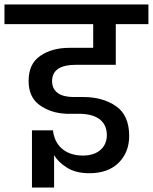

<svg xmlns="http://www.w3.org/2000/svg" viewBox="-52 -760 684 859"><path d="M365 -652V-546H259C206 -546 163 -534 128 -510C93 -486 76 -449 76 -398C76 -350 92 -314 125 -290C158 -266 198 -253 245 -251H301C374 -251 426 -223 426 -155C426 -103 388 -64 319 -64C240 -64 192 -109 185 -177H91V79H190V-66C201 -47 219 -28 246 -11C272 6 306 15 348 15C404 15 448 -1 479 -32C510 -63 526 -103 526 -152C526 -213 506 -258 467 -285C428 -312 379 -326 320 -326H276C220 -326 181 -348 181 -397C181 -452 227 -470 287 -470H466V-652H612V-740H-32V-652Z"/></svg>

Font: Poppins Medium
Style: Regular
Weight: 500
Designer: Ninad Kale (Devanagari), Jonny Pinhorn (Latin)
Foundry: Indian Type Foundry
Version: 4.004